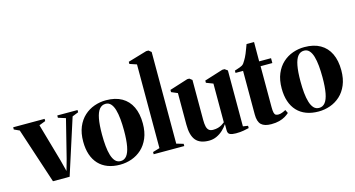

<svg xmlns="http://www.w3.org/2000/svg" viewBox="-107 -1176 2861 1546"><g transform="rotate(-15 1323.5 -403.5)"><path d="M176 0 23.5 -463.5 -21 -484V-502.5H241V-484L187.5 -463.5L278.5 -145L302.5 -51.5L329 -145L408.5 -463.5L346.5 -483.5V-502.5H515.5V-484L464 -463.5L315 0Z M493.5 -244.5Q493.5 -315 515.2 -366.8Q537 -418.5 574.2 -452.5Q611.5 -486.5 658.5 -503Q705.5 -519.5 755.5 -519.5Q833.5 -519.5 887 -489Q940.5 -458.5 968 -401Q995.5 -343.5 995.5 -262.5Q995.5 -192.5 973.8 -140.8Q952 -89 915 -55.2Q878 -21.5 831.2 -5Q784.5 11.5 734 11.5Q677 11.5 632.2 -5.5Q587.5 -22.5 556.5 -55.5Q525.5 -88.5 509.5 -136.2Q493.5 -184 493.5 -244.5ZM745.5 -15.5Q776 -15.5 795.8 -40.2Q815.5 -65 825 -116Q834.5 -167 834.5 -246.5Q834.5 -298 830.2 -342.8Q826 -387.5 816.2 -421Q806.5 -454.5 789.2 -473.5Q772 -492.5 746 -492.5Q714.5 -492.5 694.2 -468Q674 -443.5 664.2 -392.2Q654.5 -341 654.5 -260Q654.5 -209 658.8 -164.8Q663 -120.5 673.2 -86.8Q683.5 -53 701 -34.2Q718.5 -15.5 745.5 -15.5Z M1073 -35.5V-733.5L1014.5 -753V-771L1172 -817.5H1191L1213 -799.5V-35.5L1270.5 -18.5V0H1015.5V-18.5Z M1699.5 9Q1669.5 9 1651 1.2Q1632.5 -6.5 1632.5 -35V-86Q1616 -61 1592.2 -39Q1568.5 -17 1539 -3.5Q1509.5 10 1475.5 10Q1400.5 10 1366 -31.2Q1331.5 -72.5 1331.5 -161.5V-425L1280 -447V-465.5L1433 -514H1450L1472 -497V-163Q1472 -130.5 1477 -109Q1482 -87.5 1494.5 -76.8Q1507 -66 1529.5 -66Q1553 -66 1571 -71.2Q1589 -76.5 1602.8 -84.8Q1616.5 -93 1627.5 -102V-425L1570.5 -447V-465.5L1725 -514H1744L1767.5 -497V-31L1809 -24.5V-5.5Q1791.5 -1.5 1764 3.8Q1736.5 9 1699.5 9Z M1994.5 11.5Q1937.5 11.5 1911 -13.5Q1884.5 -38.5 1884.5 -98.5V-462H1821.5V-481Q1831 -484.5 1842.8 -488.2Q1854.5 -492 1865.8 -496Q1877 -500 1884.5 -504.5Q1893.5 -509.5 1901 -519.5Q1908.5 -529.5 1914.8 -541.2Q1921 -553 1927 -563Q1932.5 -573.5 1939.8 -590.8Q1947 -608 1954.2 -628Q1961.5 -648 1967.5 -663.5H2030L2029.5 -502.5H2128.5V-462H2030.5V-121.5Q2030.5 -89.5 2034.5 -74Q2038.5 -58.5 2047.2 -53.8Q2056 -49 2069.5 -49Q2084 -49 2101.2 -55.5Q2118.5 -62 2131.5 -69.5L2145 -41.5Q2131 -28.5 2110.5 -16.2Q2090 -4 2061.2 3.8Q2032.5 11.5 1994.5 11.5Z M2148 -244.5Q2148 -315 2169.8 -366.8Q2191.5 -418.5 2228.8 -452.5Q2266 -486.5 2313 -503Q2360 -519.5 2410 -519.5Q2488 -519.5 2541.5 -489Q2595 -458.5 2622.5 -401Q2650 -343.5 2650 -262.5Q2650 -192.5 2628.2 -140.8Q2606.5 -89 2569.5 -55.2Q2532.5 -21.5 2485.8 -5Q2439 11.5 2388.5 11.5Q2331.5 11.5 2286.8 -5.5Q2242 -22.5 2211 -55.5Q2180 -88.5 2164 -136.2Q2148 -184 2148 -244.5ZM2400 -15.5Q2430.5 -15.5 2450.2 -40.2Q2470 -65 2479.5 -116Q2489 -167 2489 -246.5Q2489 -298 2484.8 -342.8Q2480.5 -387.5 2470.8 -421Q2461 -454.5 2443.8 -473.5Q2426.5 -492.5 2400.5 -492.5Q2369 -492.5 2348.8 -468Q2328.5 -443.5 2318.8 -392.2Q2309 -341 2309 -260Q2309 -209 2313.2 -164.8Q2317.5 -120.5 2327.8 -86.8Q2338 -53 2355.5 -34.2Q2373 -15.5 2400 -15.5Z"/></g></svg>

Font: Merriweather 144pt
Style: Bold
Weight: 700
Version: Version 2.100